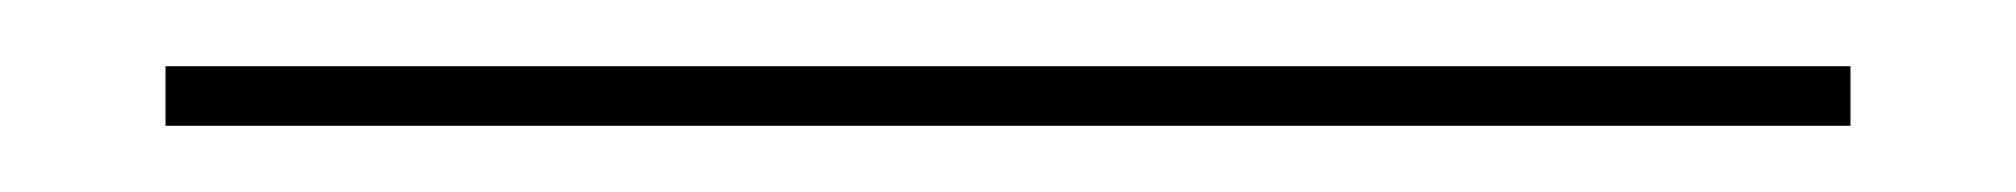

<svg xmlns="http://www.w3.org/2000/svg" viewBox="-20 103 609 58"><path d="M539 141V123H30V141Z"/></svg>

Font: IBM Plex Thai Thin
Style: Regular
Weight: 100
Designer: Mike Abbink, Paul van der Laan, Pieter van Rosmalen, Ben Mitchell, Mark Frömberg
Foundry: Bold Monday
Version: Version 1.0